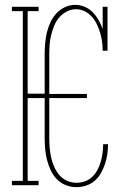

<svg xmlns="http://www.w3.org/2000/svg" viewBox="-20 -763 540 791"><path d="M295 8Q272 8 250.5 -0.5Q229 -9 213.5 -25.5Q198 -42 188.5 -62.5Q179 -83 173.5 -105Q168 -127 166 -149.5Q164 -172 164 -195V-359H94V-18H139V0H29V-18H74V-717H29V-735H139V-717H94V-377H164V-540Q164 -562 166 -584.5Q168 -607 173 -628.5Q178 -650 187.5 -670.5Q197 -691 212 -707.5Q227 -724 247.5 -733.5Q268 -743 290 -743Q310 -743 329 -735Q348 -727 362 -712.5Q376 -698 386 -680.5Q396 -663 403 -644V-735H423V-554H403Q403 -573 400.5 -591.5Q398 -610 392.5 -628Q387 -646 379 -663Q371 -680 358.5 -694Q346 -708 329 -716.5Q312 -725 293 -725Q273 -725 255 -715.5Q237 -706 224 -691Q211 -676 203.5 -657.5Q196 -639 191 -619.5Q186 -600 184.5 -580Q183 -560 183 -540V-376H338V-359H183V-195Q183 -175 184.5 -155Q186 -135 190.5 -115Q195 -95 203 -76.5Q211 -58 224 -42.5Q237 -27 255.5 -18.5Q274 -10 295 -10Q313 -10 330 -16Q347 -22 360 -34.5Q373 -47 381.5 -63Q390 -79 395 -96.5Q400 -114 402.5 -132Q405 -150 405 -168V-169H425V-168Q425 -147 422 -127Q419 -107 412.5 -87.5Q406 -68 396 -50Q386 -32 370.5 -18.5Q355 -5 335 1.5Q315 8 295 8Z"/></svg>

Font: Iosevka Curly Slab Thin
Style: Regular
Weight: 100
Monospace: yes
Designer: Belleve Invis
Foundry: Belleve Invis
Version: Version 22.1.2; ttfautohint (v1.8.4)